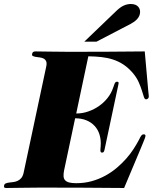

<svg xmlns="http://www.w3.org/2000/svg" viewBox="-76 -937 800 959"><path d="M345.2 -729 502.4 -879.9Q524.9 -901.9 542.5 -909.4Q560.1 -917 577.1 -917Q603 -917 615 -902.6Q627 -888.2 622.6 -867.2Q619.6 -853 607.7 -840.3Q595.7 -827.6 577.1 -817.9L406.2 -729ZM154.8 -604Q158.7 -621.6 154.5 -630.9Q150.4 -640.1 141.8 -644.5Q133.3 -648.9 122.8 -650.1Q112.3 -651.4 103 -652.8Q93.8 -654.3 88.1 -657.2Q82.5 -660.2 84.5 -668Q85.9 -674.8 89.8 -677.5Q93.8 -680.2 102.1 -680.2Q131.3 -680.2 173.6 -679.2Q215.8 -678.2 270.5 -678.2Q367.7 -678.2 460.7 -678.7Q553.7 -679.2 647 -680.2L663.1 -499Q663.6 -492.7 664.3 -485.1Q665 -477.5 665.8 -470.9Q666.5 -464.4 667 -459.2Q667.5 -454.1 667 -452.1Q666 -447.3 662.1 -444.1Q658.2 -440.9 653.3 -440.9Q646.5 -440.9 642.6 -453.1Q638.7 -465.3 632.8 -484.4Q627 -503.4 616.5 -527.1Q606 -550.8 585.9 -574.2Q563.5 -599.6 539.6 -615.2Q515.6 -630.9 488.5 -639.6Q461.4 -648.4 430.9 -651.9Q400.4 -655.3 365.2 -655.8L304.7 -370.1Q335.9 -370.1 365.2 -380.4Q394.5 -390.6 419.2 -408Q443.8 -425.3 461.9 -448.5Q480 -471.7 488.8 -498Q492.7 -510.3 496.6 -519.5Q500.5 -528.8 508.8 -528.8Q513.2 -528.8 515.4 -526.6Q517.6 -524.4 515.6 -516.1L445.8 -188Q443.8 -179.7 440.9 -177.2Q438 -174.8 433.6 -174.8Q429.2 -174.8 427.5 -177.5Q425.8 -180.2 425.5 -184.6Q425.3 -189 425.8 -194.6Q426.3 -200.2 426.8 -206.1Q429.2 -237.8 421.4 -263.7Q413.6 -289.6 396.7 -307.9Q379.9 -326.2 355.2 -336.2Q330.6 -346.2 299.3 -346.2L244.1 -85.9Q240.7 -68.8 241.5 -56.6Q242.2 -44.4 249 -36.9Q255.9 -29.3 269.3 -25.6Q282.7 -22 304.7 -22Q346.2 -22 382.6 -32.2Q418.9 -42.5 450.2 -59.6Q481.4 -76.7 507.6 -98.9Q533.7 -121.1 554.7 -145Q575.7 -168.9 591.3 -193.1Q606.9 -217.3 617.7 -237.8Q622.1 -247.1 625.2 -252.7Q628.4 -258.3 631.1 -261.2Q633.8 -264.2 636.5 -265.1Q639.2 -266.1 642.6 -266.1Q647 -266.1 649.2 -263.4Q651.4 -260.7 650.4 -256.8Q649.9 -253.4 648.9 -250.5Q647.9 -247.6 645.8 -241.7Q643.6 -235.8 639.6 -226.3Q635.7 -216.8 628.9 -200.2L543.9 2Q440.4 1 337.4 0.5Q234.4 0 127 0Q71.8 0 28.8 1Q-14.2 2 -43.5 2Q-51.8 2 -54.4 -0.5Q-57.1 -2.9 -55.7 -9.8Q-54.2 -18.1 -47.1 -21Q-40 -23.9 -30.5 -25.1Q-21 -26.4 -10 -27.6Q1 -28.8 11.5 -33.4Q22 -38.1 30 -47.4Q38.1 -56.6 42 -74.2Z"/></svg>

Font: XB Zar
Style: Bold Italic
Weight: 700
Italic angle: -12°
Designer: Behnam
Foundry: Irmug
Version: Version 8.005 2009